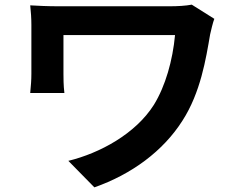

<svg xmlns="http://www.w3.org/2000/svg" viewBox="-20 -751 1040 826"><path d="M805 -731C779 -726 744 -724 710 -724H232C186 -724 142 -726 110 -728C113 -701 115 -671 115 -644V-433C115 -407 113 -382 110 -351H257C253 -383 253 -418 253 -433V-600H733C723 -492 692 -381 642 -300C563 -175 409 -92 274 -59L386 55C546 -1 682 -101 765 -232C843 -353 866 -498 884 -603C887 -617 896 -655 902 -670Z"/></svg>

Font: Noto Sans CJK KR Bold
Style: Regular
Weight: 700
Designer: Ryoko NISHIZUKA (kana & ideographs); Paul D. Hunt (Latin, Greek & Cyrillic); Wenlong ZHANG (bopomofo); Sandoll Communica
Foundry: Adobe Systems Incorporated
Version: Version 1.004;PS 1.004;hotconv 1.0.82;makeotf.lib2.5.63406